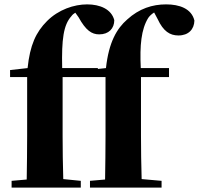

<svg xmlns="http://www.w3.org/2000/svg" viewBox="-20 -857 908 877"><path d="M459 0H718V-31L627 -39C625 -106 624 -172 624 -238V-505H752V-546H623C618 -650 625 -723 657 -775C663 -784 673 -793 684 -800L700 -770C726 -714 756 -695 795 -695C841 -695 867 -723 868 -763C855 -818 799 -837 739 -837C676 -837 616 -818 561 -768C514 -727 477 -665 464 -546L427 -542V-546H264C261 -678 270 -743 306 -783C311 -790 317 -795 324 -799L339 -778C372 -718 399 -700 433 -700C477 -700 502 -727 502 -765C489 -815 437 -837 378 -837C318 -837 247 -813 195 -761C144 -710 117 -651 106 -546L26 -537V-505H104V-238C104 -171 103 -104 102 -37L33 -31V0H349V-31L269 -39C267 -105 266 -172 266 -238V-495V-505H462V-238C462 -171 461 -104 460 -37L391 -31V0Z"/></svg>

Font: Noto Serif CJK SC Black
Style: Regular
Weight: 900
Designer: Ryoko NISHIZUKA 西塚涼子 (kana & ideographs); Frank Grießhammer (Latin, Greek & Cyrillic); Wenlong ZHANG 张文龙 (bopomofo); San
Foundry: Adobe
Version: Version 2.001;hotconv 1.1.0;makeotfexe 2.6.0